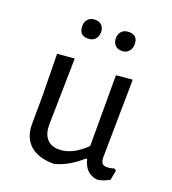

<svg xmlns="http://www.w3.org/2000/svg" viewBox="-123 -744 755 843"><g transform="rotate(20 255.0 -322.5)"><path d="M179 -651Q198 -651 209.5 -639.5Q221 -628 221 -609Q221 -588 209 -575Q197 -562 176 -562Q134 -562 134 -606Q134 -626 146 -638.5Q158 -651 179 -651ZM336 -651Q378 -651 378 -609Q378 -588 366 -575Q354 -562 334 -562Q314 -562 302.5 -574Q291 -586 291 -606Q291 -626 303 -638.5Q315 -651 336 -651ZM224 6Q150 6 111.5 -29Q73 -64 74 -129L75 -256L72 -453L152 -460L146 -148Q146 -107 165.5 -84Q185 -61 223 -61Q284 -61 347 -122V-453L423 -460L418 -98Q418 -77 424.5 -68.5Q431 -60 447 -60Q463 -60 482 -66L490 -59L482 -14Q453 3 425 6Q369 -1 354 -64H348Q288 -10 224 6Z"/></g></svg>

Font: Alegreya Sans SC
Style: Regular
Weight: 400
Designer: Juan Pablo del Peral
Foundry: Huerta Tipografica
Version: Version 2.007